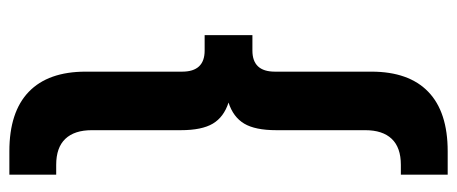

<svg xmlns="http://www.w3.org/2000/svg" viewBox="-303 -479 976 410"><g transform="rotate(90 185.0 -274.0)"><path d="M199 -274Q230 -264 244 -240.5Q258 -217 258 -172V18Q258 55 276.5 74.5Q295 94 332 94H353V194H303Q219 194 176 152.5Q133 111 133 31V-175Q133 -223 88 -223H55V-325H88Q133 -325 133 -373V-579Q133 -659 176 -700.5Q219 -742 303 -742H353V-642H332Q295 -642 276.5 -622.5Q258 -603 258 -566V-376Q258 -331 244 -307.5Q230 -284 199 -274Z"/></g></svg>

Font: APTA Sans SemiBold
Style: Bold
Weight: 600
Version: Version 7.200